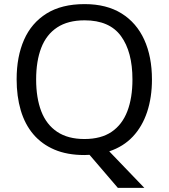

<svg xmlns="http://www.w3.org/2000/svg" viewBox="-20 -745 821 935"><path d="M720 -358Q720 -271 696.5 -200Q673 -129 627 -80Q581 -31 512 -8L683 170H554L416 9Q410 9 403.5 9.5Q397 10 391 10Q307 10 245 -16.5Q183 -43 142 -91.5Q101 -140 81 -208Q61 -276 61 -359Q61 -469 97 -551Q133 -633 206.5 -679Q280 -725 392 -725Q499 -725 572 -679.5Q645 -634 682.5 -551.5Q720 -469 720 -358ZM156 -358Q156 -268 181 -203Q206 -138 258.5 -103Q311 -68 391 -68Q472 -68 523.5 -103Q575 -138 600 -203Q625 -268 625 -358Q625 -493 569 -569.5Q513 -646 392 -646Q311 -646 258.5 -611.5Q206 -577 181 -512.5Q156 -448 156 -358Z"/></svg>

Font: Noto Sans Gujarati
Style: Regular
Weight: 400
Designer: Jelle Bosma - Monotype Design Team, Universal Thirst
Foundry: Monotype Imaging Inc.
Version: Version 2.102